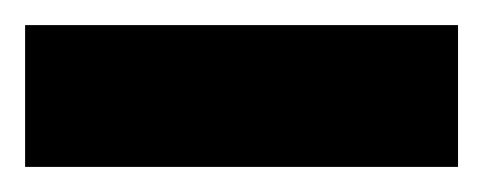

<svg xmlns="http://www.w3.org/2000/svg" viewBox="-20 -4 385 153"><path d="M0 16H345V129H0Z"/></svg>

Font: Uncut Sans Variable
Style: Regular
Weight: 400
Designer: Kasper Nordkvist
Foundry: UNCUT.wtf
Version: Version 1.303;Glyphs 3.1.2 (3151)